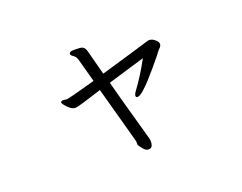

<svg xmlns="http://www.w3.org/2000/svg" viewBox="-96 -700 1191 943"><g transform="rotate(-20 500.0 -228.5)"><path d="M411 -292Q348 -272 319.5 -263.5Q291 -255 282.5 -253Q274 -251 270 -251Q255 -251 241.5 -262Q228 -273 219.5 -284.5Q211 -296 211 -299Q211 -301 213 -303Q216 -307 225 -307Q230 -307 235 -306Q240 -305 243 -305Q247 -305 271.5 -311Q296 -317 330 -326.5Q364 -336 397 -345L366 -459Q365 -464 362 -472Q359 -480 357 -483Q350 -491 341.5 -496.5Q333 -502 333 -509Q333 -512 337.5 -516.5Q342 -521 361 -521Q367 -521 373.5 -520.5Q380 -520 387 -520Q405 -519 412 -509Q419 -499 421 -488L454 -362Q508 -378 560 -393Q612 -408 653 -420.5Q694 -433 714 -439Q716 -440 721 -440Q735 -440 747 -431Q759 -422 763 -415Q766 -409 766 -404Q766 -398 763 -393.5Q760 -389 758 -386Q755 -383 752.5 -381Q750 -379 748 -376Q746 -373 731 -354Q716 -335 694 -309Q672 -283 648.5 -257Q625 -231 605 -214Q585 -197 574 -197Q565 -197 565 -205Q565 -215 580 -234Q597 -257 619.5 -292.5Q642 -328 663 -367L469 -309Q483 -256 498 -201Q513 -146 526.5 -98.5Q540 -51 548.5 -20Q557 11 558 15Q559 19 559.5 23Q560 27 560 32Q560 41 557.5 49Q555 57 549 61Q543 64 537 64Q526 64 517 55.5Q508 47 502 38Q496 29 494 27Q492 23 492.5 13.5Q493 4 491 0Z"/></g></svg>

Font: QiushuiShotai
Style: Regular
Weight: 600
Designer: Fontworks Inc.
Foundry: Fontworks Inc.
Version: Version 1.250